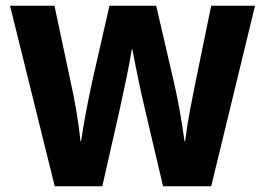

<svg xmlns="http://www.w3.org/2000/svg" viewBox="-20 -650 923 670"><path d="M170 -630 226 -367Q238 -313 246.5 -262.5Q255 -212 261 -157H263Q271 -212 281 -264Q291 -316 302 -367L362 -630H525L586 -367Q598 -316 607 -264.5Q616 -213 624 -157H626Q633 -213 643 -265.5Q653 -318 663 -367L717 -630H870L717 0H549L486 -268Q474 -319 463 -371.5Q452 -424 442 -478H440Q431 -424 420 -372Q409 -320 398 -269L337 0H171L15 -630Z"/></svg>

Font: Mukta Mahee ExtraBold
Style: Regular
Weight: 800
Designer: Shuchita Grover, Noopur Datye, Girish Dalvi, Yashodeep Gholap
Foundry: Ek Type
Version: Version 2.538;PS 1.000;hotconv 16.6.51;makeotf.lib2.5.65220;